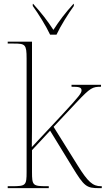

<svg xmlns="http://www.w3.org/2000/svg" viewBox="-20 -976 561 996"><path d="M240 -796H273C294 -841 334 -905 363 -945V-956H361C316 -906 289 -870 257 -821C225 -870 197 -906 152 -956H150V-945C179 -905 219 -841 240 -796ZM20 0H233V-10H223C150 -10 146 -14 146 -84V-197L240 -298L355 -110C417 -8 429 0 494 0H508V-10H504C461 -10 436 -33 384 -116L258 -318L379 -447C449 -521 460 -526 504 -526V-536H351V-526C388 -526 403 -524 403 -507C403 -493 391 -477 304 -383L145 -213C146 -270 146 -322 146 -374V-760H20V-750H51C111 -750 118 -746 118 -672V-84C118 -14 114 -10 41 -10H20Z"/></svg>

Font: Noto Serif Display Thin
Style: Regular
Weight: 100
Designer: Monotype Design Team
Foundry: Monotype Imaging Inc.
Version: Version 2.009